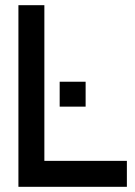

<svg xmlns="http://www.w3.org/2000/svg" viewBox="-20 -721 520 740"><path d="M310 -310H210V-406H310ZM469 -1H51V-701H151V-101H469Z"/></svg>

Font: Railway
Style: Regular
Weight: 400
Version: 1.000